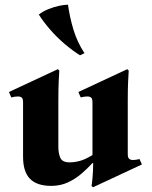

<svg xmlns="http://www.w3.org/2000/svg" viewBox="-20 -775 647 816"><path d="M573 -99 583 -76 375 21 369 15Q371 6 373.5 -23Q376 -52 376 -82H373Q353 -60 327 -37.5Q301 -15 269 0Q237 15 198 15Q137 15 107.5 -15Q78 -45 78 -109V-340Q78 -355 72.5 -360Q67 -365 56 -365Q44 -365 28 -361L18 -384L226 -481L232 -475Q231 -460 229.5 -428.5Q228 -397 228 -349V-151Q228 -123 236.5 -104Q245 -85 276 -85Q296 -85 319 -91Q342 -97 373 -116V-340Q373 -355 367.5 -360Q362 -365 351 -365Q339 -365 323 -361L313 -384L521 -481L527 -475Q526 -460 524.5 -428.5Q523 -397 523 -349V-120Q523 -105 529 -100Q535 -95 545 -95Q557 -95 573 -99ZM269 -755Q276 -703 292 -649.5Q308 -596 339 -549L320 -540Q288 -560 254.5 -588.5Q221 -617 192.5 -650Q164 -683 145 -713Q161 -726 184 -735.5Q207 -745 230 -750Q253 -755 269 -755Z"/></svg>

Font: Bona Nova
Style: Bold
Weight: 700
Designer: Mateusz Machalski
Foundry: Capitalics
Version: Version 4.001; ttfautohint (v1.8.3)